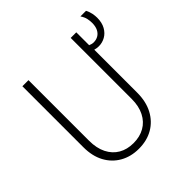

<svg xmlns="http://www.w3.org/2000/svg" viewBox="-179 -810 960 960"><g transform="rotate(-45 301.5 -329.5)"><path d="M266.7 8.3Q211.1 8.3 167.7 -16.3Q124.3 -41 100 -86.1Q75.7 -131.2 75.7 -193.8V-625H118.8V-196.5Q118.8 -143.8 137.5 -106.6Q156.2 -69.4 189.6 -50Q222.9 -30.6 268.1 -30.6Q312.5 -30.6 346.2 -49.7Q379.9 -68.8 398.6 -105.6Q417.4 -142.4 417.4 -193.8V-625H456.9V-534Q463.9 -531.2 470.1 -529.5Q476.4 -527.8 483.3 -527.8Q501.4 -527.8 515.6 -536.1Q529.9 -544.4 538.2 -561.1Q546.5 -577.8 546.5 -602.8Q546.5 -616.7 543.1 -633Q539.6 -649.3 527.8 -666.7H567.4Q576.4 -649.3 579.5 -633Q582.6 -616.7 582.6 -602.8Q582.6 -568.1 569.1 -544.1Q555.6 -520.1 534 -508Q512.5 -495.8 487.5 -495.8Q480.6 -495.8 473.3 -496.9Q466 -497.9 459 -500V-196.5Q459 -133.3 434.7 -87.5Q410.4 -41.7 367.4 -16.7Q324.3 8.3 266.7 8.3Z"/></g></svg>

Font: Afacad Flux ExtraLight
Style: Regular
Weight: 250
Designer: Kristian Moeller
Foundry: Dicotype
Version: Version 1.100